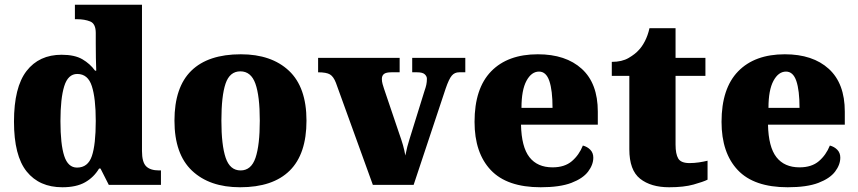

<svg xmlns="http://www.w3.org/2000/svg" viewBox="-20 -780 3621 810"><path d="M243 10Q146 10 92.5 -56.5Q39 -123 39 -267Q39 -412 92 -480.5Q145 -549 240 -549Q295 -549 327.5 -530Q360 -511 381 -482H386Q385 -505 384.5 -536Q384 -567 384 -596V-641Q384 -680 360.5 -689.5Q337 -699 304 -699H296V-760H579V-143Q579 -96 596.5 -78.5Q614 -61 651 -61H659V0H439L404 -69H398Q376 -32 339 -11Q302 10 243 10ZM305 -73Q351 -73 367.5 -121.5Q384 -170 384 -270Q384 -365 367.5 -416.5Q351 -468 306 -468Q267 -468 251 -416.5Q235 -365 235 -269Q235 -171 251 -122Q267 -73 305 -73Z M993 10Q864 10 790 -60Q716 -130 716 -271Q716 -412 787 -481.5Q858 -551 996 -551Q1125 -551 1199 -481.5Q1273 -412 1273 -271Q1273 -130 1202 -60Q1131 10 993 10ZM995 -61Q1040 -61 1058 -114.5Q1076 -168 1076 -271Q1076 -375 1057.5 -427Q1039 -479 994 -479Q949 -479 931.5 -427Q914 -375 914 -271Q914 -168 932 -114.5Q950 -61 995 -61Z M1397 -431Q1387 -457 1372 -466Q1357 -475 1322 -475V-536H1666V-475H1631Q1609 -475 1600 -468Q1591 -461 1591 -447Q1591 -436 1594 -425.5Q1597 -415 1600 -406L1664 -217Q1674 -189 1680 -168Q1686 -147 1690 -124Q1698 -164 1707 -191L1771 -397Q1776 -411 1778.5 -422.5Q1781 -434 1781 -448Q1781 -458 1772 -466.5Q1763 -475 1740 -475H1719V-536H1943V-475H1917Q1898 -475 1886 -461Q1874 -447 1860 -406L1725 0H1553Z M2261 10Q2119 10 2050.5 -62.5Q1982 -135 1982 -266Q1982 -407 2052 -479Q2122 -551 2249 -551Q2367 -551 2434.5 -489.5Q2502 -428 2502 -309V-254H2178Q2180 -160 2213.5 -117Q2247 -74 2311 -74Q2362 -74 2392.5 -100Q2423 -126 2439 -166Q2458 -161 2470.5 -148Q2483 -135 2483 -115Q2483 -85 2461 -56Q2439 -27 2390.5 -8.5Q2342 10 2261 10ZM2311 -325Q2311 -399 2297.5 -438.5Q2284 -478 2254 -478Q2222 -478 2201 -439Q2180 -400 2180 -325Z M2803 10Q2726 10 2680.5 -26Q2635 -62 2635 -150V-460H2561V-519Q2604 -519 2632 -535.5Q2660 -552 2674 -568Q2688 -582 2700.5 -606Q2713 -630 2720 -661H2830V-536H2956V-460H2830V-170Q2830 -130 2841.5 -111Q2853 -92 2889 -92Q2909 -92 2929 -95Q2949 -98 2965 -102V-22Q2947 -13 2906 -1.5Q2865 10 2803 10Z M3303 10Q3161 10 3092.5 -62.5Q3024 -135 3024 -266Q3024 -407 3094 -479Q3164 -551 3291 -551Q3409 -551 3476.5 -489.5Q3544 -428 3544 -309V-254H3220Q3222 -160 3255.5 -117Q3289 -74 3353 -74Q3404 -74 3434.5 -100Q3465 -126 3481 -166Q3500 -161 3512.5 -148Q3525 -135 3525 -115Q3525 -85 3503 -56Q3481 -27 3432.5 -8.5Q3384 10 3303 10ZM3353 -325Q3353 -399 3339.5 -438.5Q3326 -478 3296 -478Q3264 -478 3243 -439Q3222 -400 3222 -325Z"/></svg>

Font: Noto Serif Telugu Black
Style: Regular
Weight: 900
Designer: Jelle Bosma - Monotype Design Team
Foundry: Monotype Imaging Inc.
Version: Version 2.005; ttfautohint (v1.8.4.7-5d5b)